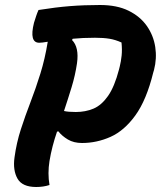

<svg xmlns="http://www.w3.org/2000/svg" viewBox="-20 -740 644 768"><path d="M178 0Q166 4 152.5 6Q139 8 125 8Q69 8 50 -25.5Q31 -59 38 -110Q46 -169 63.5 -223Q81 -277 102 -331.5Q123 -386 141.5 -445.5Q160 -505 171 -573Q159 -571 150.5 -570Q142 -569 137 -569Q96 -569 116 -649Q121 -665 125 -677Q129 -689 134 -700Q203 -711 259.5 -715.5Q316 -720 380 -720Q448 -720 494.5 -697Q541 -674 567.5 -636Q594 -598 601 -552Q608 -506 596 -460L593 -450Q566 -340 521.5 -278.5Q477 -217 422 -192.5Q367 -168 308 -168Q275 -168 251.5 -182Q228 -196 213 -215L208 -213Q198 -184 190.5 -155Q183 -126 178 -96Q170 -46 178 0ZM288 -487Q281 -439 266.5 -391.5Q252 -344 236 -296Q253 -292 283 -292Q322 -292 354 -305.5Q386 -319 412 -356Q438 -393 456 -462L459 -474Q464 -494 466.5 -517.5Q469 -541 466 -570Q442 -581 418 -585Q394 -589 360 -589Q335 -589 313 -588Q291 -587 271 -585L268 -580Q297 -551 288 -487Z"/></svg>

Font: Recursive Mn Csl St
Style: Bold Italic
Weight: 700
Italic angle: -15°
Monospace: yes
Version: Version 1.079;hotconv 1.0.112;makeotfexe 2.5.65598; ttfautoh